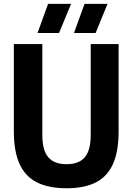

<svg xmlns="http://www.w3.org/2000/svg" viewBox="-20 -969 688 998"><path d="M52 -285.5V-740H200V-268.5Q200 -187.5 231 -151.5Q262 -115.5 326 -115.5Q390 -115.5 420.8 -151.5Q451.5 -187.5 451.5 -268.5V-740H596.5V-285.5Q596.5 -181.5 567.2 -116.5Q538 -51.5 478.5 -21Q419 9.5 326 9.5Q232.5 9.5 172 -21Q111.5 -51.5 81.8 -116.5Q52 -181.5 52 -285.5ZM175 -797.5 230 -949H349.5L287 -797.5ZM364.5 -797.5 419.5 -949H539L477 -797.5Z"/></svg>

Font: Encode Sans Condensed
Style: Bold
Weight: 700
Width: 3
Designer: Multiple Designers
Foundry: Impallari Type
Version: Version 2.000